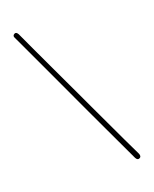

<svg xmlns="http://www.w3.org/2000/svg" viewBox="-220 -791 777 969"><g transform="rotate(-30 168.0 -306.0)"><path d="M155.5 -300.5Q165 -264.5 179.8 -209.5Q194.5 -154.5 211 -94Q227.5 -33.5 242.2 21Q257 75.5 266.5 110.5Q272 128.5 286.5 123.5Q297.5 119.5 294 102.5Q282 61 266.5 4.2Q251 -52.5 234.8 -112.5Q218.5 -172.5 204.2 -225Q190 -277.5 181 -311.5Q172 -344.5 157.8 -396.8Q143.5 -449 127.5 -508.5Q111.5 -568 96.2 -624.5Q81 -681 70 -723Q64 -740.5 52 -736Q38.5 -731 44 -716.5Q53.5 -681 68.5 -625.8Q83.5 -570.5 99.8 -509.2Q116 -448 131 -392.5Q146 -337 155.5 -300.5Z"/></g></svg>

Font: Fraunces 144pt SuperSoft Thin
Style: Regular
Weight: 100
Version: Version 1.000;[0bf87f6ff]